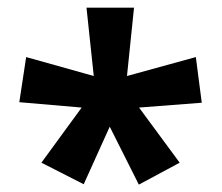

<svg xmlns="http://www.w3.org/2000/svg" viewBox="-20 -780 585 505"><path d="M88.9 -352.1 194.8 -497.1 30.8 -511.2 48.8 -629.9 226.6 -580.1 207.5 -759.8H332.5L314 -580.1L495.1 -629.9L510.7 -509.8L345.7 -497.1L452.6 -352.1L345.2 -294.4L268.6 -446.8L200.2 -295.4Z"/></svg>

Font: Viking Open Sans
Style: Bold
Weight: 700
Foundry: Ascender Corporation
Version: Version 2.001